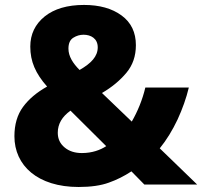

<svg xmlns="http://www.w3.org/2000/svg" viewBox="-20 -744 815 774"><path d="M318.8 -724.1C251.5 -724.1 198.7 -708.5 160.2 -677.7C121.6 -646.5 102.1 -606 102.1 -556.2C102.1 -496.1 123 -448.2 169.9 -395C127.9 -371.6 95.7 -344.2 72.8 -313C49.8 -281.7 38.1 -242.2 38.1 -194.8C38.1 -76.7 131.8 9.8 296.9 9.8C346.2 9.8 387.2 3.9 418.9 -7.8C450.7 -19 481 -34.2 509.8 -53.2L562 0H774.9L624 -146C651.4 -179.7 675.3 -218.8 695.8 -262.2C715.8 -305.7 731 -348.6 741.2 -391.1H565.9C554.2 -341.8 534.7 -294.4 511.2 -253.9L391.1 -369.1C430.7 -392.1 463.4 -419.4 489.3 -450.2C515.1 -481 527.8 -518.1 527.8 -562C527.8 -613.3 508.8 -653.3 470.2 -681.6C431.6 -710 380.9 -724.1 318.8 -724.1ZM316.9 -604C346.2 -604 374 -588.9 374 -553.2C374 -516.6 347.7 -488.8 300.8 -461.9C273.9 -488.8 255.9 -517.1 255.9 -547.9C255.9 -568.8 262.2 -583.5 275.4 -591.8C288.6 -600.1 302.2 -604 316.9 -604ZM408.2 -154.8C384.3 -139.2 351.1 -127 310.1 -127C282.2 -127 258.8 -134.3 240.7 -149.4C222.2 -164.6 212.9 -184.1 212.9 -209C212.9 -244.6 230.5 -273.9 264.2 -297.9Z"/></svg>

Font: Noto Reveo Sans
Style: Regular
Weight: 800
Designer: Monotype Design Team
Foundry: Monotype Imaging Inc.
Version: Version 2.007